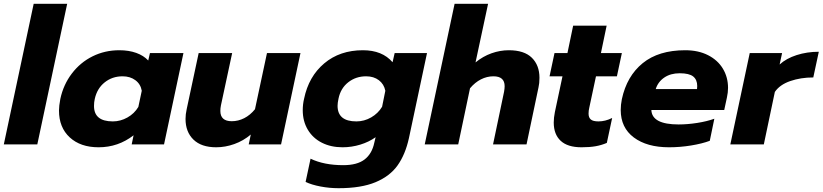

<svg xmlns="http://www.w3.org/2000/svg" viewBox="-25 -759 4323 1009"><path d="M152 -739H328L171 0H-5Z M285 -178Q285 -202 292 -239Q308 -314 352.5 -372.5Q397 -431 461.5 -463Q526 -495 602 -495Q652 -495 691 -481Q730 -467 754 -441L763 -480H939L837 0H667L677 -48Q596 15 493 15Q398 15 341.5 -37Q285 -89 285 -178ZM702 -197 720 -282Q714 -317 686.5 -337.5Q659 -358 619 -358Q565 -358 525 -326Q485 -294 473 -239Q469 -222 469 -202Q469 -121 568 -121Q608 -121 644.5 -141.5Q681 -162 702 -197Z M950 -134Q950 -158 956 -185L1019 -480H1195L1136 -205Q1133 -190 1133 -176Q1133 -122 1193 -122Q1227 -122 1258.5 -138Q1290 -154 1315 -185L1378 -480H1554L1452 0H1282L1293 -52Q1254 -19 1206.5 -2Q1159 15 1111 15Q1033 15 991.5 -25.5Q950 -66 950 -134Z M1581 197 1607 75Q1678 109 1779 109Q1852 109 1891 79Q1930 49 1942 -9L1949 -38Q1914 -13 1868.5 1Q1823 15 1775 15Q1714 15 1666.5 -9Q1619 -33 1592.5 -77.5Q1566 -122 1566 -180Q1566 -211 1573 -240Q1597 -357 1679 -426Q1761 -495 1882 -495Q1984 -495 2038 -432L2049 -480H2219L2124 -33Q2105 53 2064.5 110Q2024 167 1948.5 198.5Q1873 230 1754 230Q1706 230 1659 221Q1612 212 1581 197ZM1983 -198 2000 -282Q1993 -317 1966 -337.5Q1939 -358 1899 -358Q1845 -358 1805 -326.5Q1765 -295 1754 -241Q1749 -218 1749 -203Q1749 -121 1848 -121Q1889 -121 1925.5 -142Q1962 -163 1983 -198Z M2364 -739H2540L2474 -431Q2513 -463 2558 -479Q2603 -495 2649 -495Q2730 -495 2770 -455.5Q2810 -416 2810 -350Q2810 -321 2805 -300L2742 0H2566L2624 -277Q2627 -294 2627 -306Q2627 -358 2568 -358Q2534 -358 2502.5 -342Q2471 -326 2445 -295L2383 0H2207Z M2885 -115Q2885 -140 2891 -170L2931 -358H2863L2889 -480H2957L2987 -624H3163L3133 -480H3243L3217 -358H3107L3072 -194Q3068 -178 3068 -162Q3068 -141 3080 -131Q3092 -121 3120 -121Q3156 -121 3192 -139L3164 -8Q3136 4 3105 9.5Q3074 15 3031 15Q2958 15 2921.5 -19Q2885 -53 2885 -115Z M3237 -181Q3237 -208 3243 -238Q3269 -359 3352.5 -427Q3436 -495 3576 -495Q3645 -495 3696 -469Q3747 -443 3774 -398Q3801 -353 3801 -297Q3801 -273 3795 -246L3781 -181H3398Q3401 -105 3541 -105Q3588 -105 3639 -113Q3690 -121 3729 -135L3705 -19Q3665 -4 3607 5.5Q3549 15 3491 15Q3375 15 3306 -36.5Q3237 -88 3237 -181ZM3638 -291Q3639 -297 3639 -307Q3639 -340 3618 -357Q3597 -374 3547 -374Q3499 -374 3466 -351.5Q3433 -329 3421 -291Z M3915 -480H4085L4072 -420Q4107 -452 4161.5 -469.5Q4216 -487 4278 -487L4249 -352Q4183 -352 4128 -333Q4073 -314 4047 -276L3989 0H3813Z"/></svg>

Font: Prompt
Style: Bold Italic
Weight: 700
Italic angle: -12°
Designer: Katatrad Team
Foundry: CadsonDemak
Version: Version 1.001